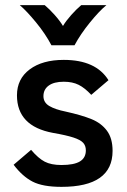

<svg xmlns="http://www.w3.org/2000/svg" viewBox="-20 -715 495 747"><path d="M33 -74 101 -132Q129 -99 154 -86Q179 -73 219 -73Q268 -73 291 -87Q314 -101 314 -130Q314 -148 303.5 -159.5Q293 -171 265.5 -180Q238 -189 186 -198Q46 -224 46 -344Q46 -408 95.5 -445Q145 -482 228 -482Q353 -482 402 -403L335 -346Q310 -373 286 -385Q262 -397 228 -397Q190 -397 169.5 -382Q149 -367 149 -341Q149 -316 172 -302.5Q195 -289 235 -281Q298 -267 336 -251.5Q374 -236 396 -206.5Q418 -177 418 -128Q418 12 219 12Q146 12 106.5 -8.5Q67 -29 33 -74ZM57 -695H154Q173 -679 193 -656.5Q213 -634 225 -614Q237 -634 257 -656.5Q277 -679 296 -695H394Q366 -672 329.5 -627Q293 -582 270 -539H180Q157 -583 120.5 -627.5Q84 -672 57 -695Z"/></svg>

Font: KoHo SemiBold
Style: Regular
Weight: 600
Designer: Cadson Demak & Katatrad Team
Foundry: Cadson Demak Co.,Ltd.
Version: Version 1.000; ttfautohint (v1.6)